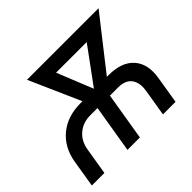

<svg xmlns="http://www.w3.org/2000/svg" viewBox="-164 -943 1158 1158"><g transform="rotate(-45 415.0 -364.0)"><path d="M15.6 0 43.9 -173.3Q61.5 -279.3 134.3 -339.4Q207 -399.4 318.4 -399.4H335L189.9 -727.5H800.3L543 -399.4H558.6Q669.4 -399.4 722.4 -339.4Q775.4 -279.3 757.8 -173.3L729.5 0H622.1L650.4 -171.9Q660.6 -234.4 633.8 -270.3Q606.9 -306.2 545.9 -306.2H476.1L425.3 0H319.3L370.1 -306.2H308.1Q247.1 -306.2 204.1 -270.3Q161.1 -234.4 150.9 -171.9L122.6 0ZM437 -403.8 605.5 -633.8H344.2Z"/></g></svg>

Font: Inter Display Medium
Style: Italic
Weight: 500
Italic angle: -9.39999°
Designer: Rasmus Andersson
Foundry: rsms
Version: Version 4.000;git-a52131595